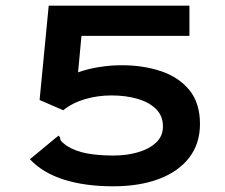

<svg xmlns="http://www.w3.org/2000/svg" viewBox="-20 -643 790 674"><path d="M376 11Q279 11 204.5 -12.5Q130 -36 85 -84L178 -161L186 -167L191 -160Q191 -152 195.5 -147Q200 -142 213 -132Q244 -112 285 -104.5Q326 -97 378 -97Q425 -97 464.5 -108.5Q504 -120 528 -142.5Q552 -165 552 -199Q552 -236 528 -260Q504 -284 463 -296Q422 -308 371 -308Q323 -308 278.5 -295Q234 -282 202 -256L119 -292L151 -623H645V-517H266L254 -389Q287 -401 327.5 -407.5Q368 -414 407 -414Q483 -414 545.5 -393Q608 -372 645 -326.5Q682 -281 682 -208Q682 -139 644.5 -90Q607 -41 538.5 -15Q470 11 376 11Z"/></svg>

Font: Inconsolata ExtraExpanded ExtraBold
Style: Regular
Weight: 800
Width: 8
Monospace: yes
Designer: Raph Levien, Cyreal, Brenton Simpson
Foundry: Raph Levien, Cyreal, Google
Version: Version 3.001; ttfautohint (v1.8.2.53-6de2)